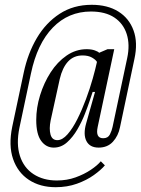

<svg xmlns="http://www.w3.org/2000/svg" viewBox="-20 -770 587 800"><path d="M212 10Q147 10 100.5 -20.5Q54 -51 34.5 -107.5Q15 -164 31 -242L79 -468Q96 -548 133.5 -611.5Q171 -675 228.5 -712.5Q286 -750 362 -750Q428 -750 473 -722Q518 -694 536.5 -643Q555 -592 540 -524L480 -240Q473 -204 450.5 -179.5Q428 -155 391 -155Q354 -155 340 -182.5Q326 -210 339 -256L376 -387H366L353 -348Q346 -327 333.5 -295Q321 -263 302.5 -231Q284 -199 259.5 -177Q235 -155 204 -155Q172 -155 151.5 -183Q131 -211 131 -270Q131 -321 147 -373Q163 -425 191 -468.5Q219 -512 257.5 -538.5Q296 -565 341 -565Q361 -565 375 -560Q389 -555 393 -550L428 -565H456L387 -241Q377 -194 410 -194Q430 -194 438 -210Q446 -226 449 -241L510 -528Q522 -584 508 -628Q494 -672 456.5 -697Q419 -722 359 -722Q265 -722 200 -655Q135 -588 109 -464L61 -238Q47 -170 63 -120.5Q79 -71 119.5 -44.5Q160 -18 217 -18Q259 -18 295 -31Q331 -44 358.5 -62.5Q386 -81 400 -98L417 -81Q401 -62 371 -40.5Q341 -19 300.5 -4.5Q260 10 212 10ZM219 -186Q240 -186 261.5 -210.5Q283 -235 302.5 -274Q322 -313 338.5 -357.5Q355 -402 366.5 -443Q378 -484 384 -512Q379 -521 363.5 -530Q348 -539 324 -539Q287 -539 263.5 -513.5Q240 -488 229 -441L191 -268Q184 -233 190.5 -209.5Q197 -186 219 -186Z"/></svg>

Font: Xanh Mono
Style: Italic
Weight: 400
Italic angle: -12°
Monospace: yes
Designer: Lam Bao, Duy Dao
Foundry: Yellow Type Foundry
Version: Version 3.101; ttfautohint (v1.8.3)